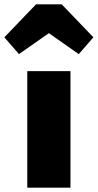

<svg xmlns="http://www.w3.org/2000/svg" viewBox="-83 -860 448 880"><path d="M4 -612 141 -708 278 -612 345 -689 200 -840H82L-63 -689ZM240 -534H42V0H240Z"/></svg>

Font: Fira Sans Heavy
Style: Regular
Weight: 900
Designer: bBox Type GmbH & Carrois Corporate GbR & Edenspiekermann AG
Foundry: bBox Type GmbH & Carrois Corporate GbR & Edenspiekermann AG
Version: Version 4.300;PS 004.300;hotconv 1.0.88;makeotf.lib2.5.64775